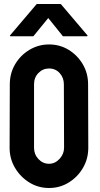

<svg xmlns="http://www.w3.org/2000/svg" viewBox="-20 -929 497 959"><path d="M225 10Q171 10 126.5 -17.5Q82 -45 55 -90.5Q28 -136 28 -191L29 -508Q29 -563 55.5 -608Q82 -653 127 -680Q172 -707 225 -707Q279 -707 323 -680Q367 -653 393.5 -608Q420 -563 420 -508L421 -191Q421 -136 394.5 -90.5Q368 -45 323.5 -17.5Q279 10 225 10ZM225 -111Q255 -111 277.5 -135.5Q300 -160 300 -191L299 -508Q299 -541 278 -564Q257 -587 225 -587Q194 -587 172 -564.5Q150 -542 150 -508V-191Q150 -158 172 -134.5Q194 -111 225 -111ZM34 -748Q28 -748 30 -752L160 -905Q162 -909 166 -909H281Q285 -909 287 -905L417 -752Q419 -748 413 -748H296Q292 -748 291 -752L221 -839L150 -752Q149 -748 145 -748Z"/></svg>

Font: Staatliches
Style: Regular
Weight: 400
Designer: Brian LaRossa & Erica Carras
Foundry: Type Brut Foundry
Version: Version 1.000; ttfautohint (v1.8.2) -l 8 -r 50 -G 200 -x 14 